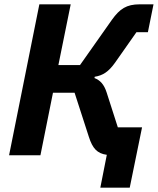

<svg xmlns="http://www.w3.org/2000/svg" viewBox="-20 -718 730 888"><path d="M444 150H580L637 -129H525L473 -291C461 -328 443 -347 417 -357L418 -363C456 -369 482 -386 512 -428L611 -569H664L690 -698H626C565 -698 534 -677 498 -627L350 -417H250L307 -698H162L22 0H167L225 -289H325L391 -85C408 -32 429 -8 474 -2Z"/></svg>

Font: Braiins Sans
Style: Bold Italic
Weight: 700
Italic angle: -11.31°
Designer: Mike Abbink, Paul van der Laan, Pieter van Rosmalen, Jiri Chlebus, Lubos Buracinsky
Foundry: Bold Monday, Sudetype
Version: Version 1.000;hotconv 1.0.109;makeotfexe 2.5.65596